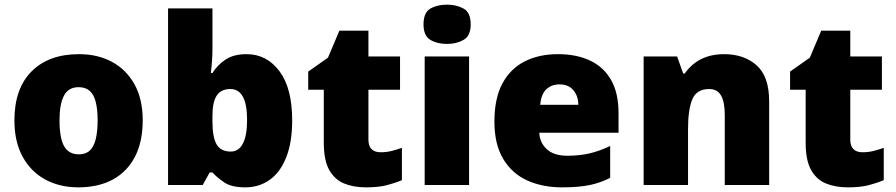

<svg xmlns="http://www.w3.org/2000/svg" viewBox="-20 -796 3853 826"><path d="M317 10Q237 10 175 -23.5Q113 -57 77.5 -121.5Q42 -186 42 -278Q42 -415 116 -489Q190 -563 320 -563Q400 -563 461.5 -530Q523 -497 558.5 -433.5Q594 -370 594 -278Q594 -186 560.5 -121.5Q527 -57 465 -23.5Q403 10 317 10ZM319 -132Q349 -132 366.5 -148.5Q384 -165 392 -198Q400 -231 400 -278Q400 -325 392 -357Q384 -389 366 -405Q348 -421 318 -421Q275 -421 255.5 -385Q236 -349 236 -278Q236 -231 244 -198Q252 -165 270.5 -148.5Q289 -132 319 -132Z M1035 10Q977 10 946 -10.5Q915 -31 894 -54H882L852 0H703V-760H894V-588Q894 -559 892 -532Q890 -505 887 -482H894Q915 -516 950 -539.5Q985 -563 1041 -563Q1127 -563 1182 -490Q1237 -417 1237 -278Q1237 -184 1211.5 -119.5Q1186 -55 1140.5 -22.5Q1095 10 1035 10ZM973 -144Q1007 -144 1025 -178.5Q1043 -213 1043 -280Q1043 -413 971 -413Q931 -413 912.5 -385Q894 -357 894 -298V-271Q894 -207 911.5 -175.5Q929 -144 973 -144Z M1554 10Q1500 10 1459.5 -7Q1419 -24 1396 -65.5Q1373 -107 1373 -182V-410H1306V-488L1391 -548L1440 -664H1565V-553H1701V-410H1565V-195Q1565 -168 1578.5 -154.5Q1592 -141 1617 -141Q1643 -141 1664.5 -146.5Q1686 -152 1709 -160V-21Q1678 -8 1643 1Q1608 10 1554 10Z M1807 0V-553H1998V0ZM1903 -607Q1861 -607 1831.5 -624.5Q1802 -642 1802 -691Q1802 -742 1831.5 -759Q1861 -776 1903 -776Q1944 -776 1974.5 -759Q2005 -742 2005 -691Q2005 -642 1974.5 -624.5Q1944 -607 1903 -607Z M2398 10Q2314 10 2248.5 -19.5Q2183 -49 2145 -112Q2107 -175 2107 -273Q2107 -373 2141.5 -437Q2176 -501 2237.5 -532Q2299 -563 2380 -563Q2461 -563 2519.5 -535Q2578 -507 2609.5 -451Q2641 -395 2641 -310V-225H2300Q2302 -182 2332.5 -154Q2363 -126 2421 -126Q2473 -126 2516 -136Q2559 -146 2605 -168V-31Q2565 -10 2517.5 0Q2470 10 2398 10ZM2304 -345H2468Q2468 -382 2447 -407.5Q2426 -433 2387 -433Q2353 -433 2330.5 -412Q2308 -391 2304 -345Z M2749 0V-553H2893L2919 -480H2926Q2944 -506 2968.5 -524.5Q2993 -543 3024.5 -553Q3056 -563 3095 -563Q3181 -563 3235 -515Q3289 -467 3289 -360V0H3098V-302Q3098 -357 3082 -385Q3066 -413 3031 -413Q2977 -413 2958.5 -369Q2940 -325 2940 -242V0Z M3627 10Q3573 10 3532.5 -7Q3492 -24 3469 -65.5Q3446 -107 3446 -182V-410H3379V-488L3464 -548L3513 -664H3638V-553H3774V-410H3638V-195Q3638 -168 3651.5 -154.5Q3665 -141 3690 -141Q3716 -141 3737.5 -146.5Q3759 -152 3782 -160V-21Q3751 -8 3716 1Q3681 10 3627 10Z"/></svg>

Font: Noto Sans Symbols Black
Style: Regular
Weight: 900
Version: Version 2.002